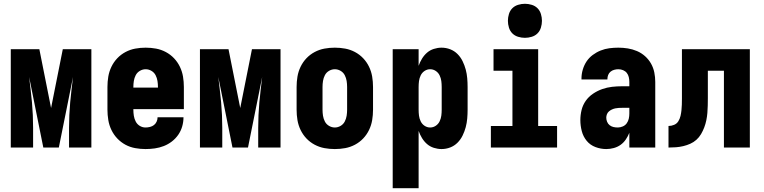

<svg xmlns="http://www.w3.org/2000/svg" viewBox="-20 -780 4040 1015"><path d="M37 0V-520H188L250 -209L312 -520H463V0H345V-104Q345 -138 346.5 -171.5Q348 -205 351 -238.5Q354 -272 358 -305.5Q362 -339 366 -373L291 0H209L134 -373Q138 -339 142 -305.5Q146 -272 149 -238.5Q152 -205 153.5 -171.5Q155 -138 155 -104V0Z M749 8Q722 8 694.5 3Q667 -2 643 -15Q619 -28 600 -48Q581 -68 569 -93Q557 -118 552.5 -145.5Q548 -173 548 -200V-320Q548 -348 552.5 -375Q557 -402 569 -427Q581 -452 600 -472Q619 -492 643.5 -505Q668 -518 695 -523Q722 -528 750 -528Q778 -528 805 -523Q832 -518 856.5 -505Q881 -492 900 -472Q919 -452 931 -427Q943 -402 947.5 -375Q952 -348 952 -320V-203H685V-200Q685 -184 687.5 -168Q690 -152 697.5 -137.5Q705 -123 719 -114.5Q733 -106 749 -106Q761 -106 773 -109Q785 -112 794 -119Q803 -126 808 -137Q813 -148 813 -160H950V-159Q950 -135 943 -111Q936 -87 922 -67Q908 -47 888.5 -32Q869 -17 846 -8Q823 1 798.5 4.5Q774 8 749 8ZM685 -317H815V-320Q815 -336 812.5 -352Q810 -368 802.5 -382.5Q795 -397 780.5 -405.5Q766 -414 750 -414Q734 -414 719.5 -405.5Q705 -397 697.5 -382.5Q690 -368 687.5 -352Q685 -336 685 -320Z M1037 0V-520H1188L1250 -209L1312 -520H1463V0H1345V-104Q1345 -138 1346.5 -171.5Q1348 -205 1351 -238.5Q1354 -272 1358 -305.5Q1362 -339 1366 -373L1291 0H1209L1134 -373Q1138 -339 1142 -305.5Q1146 -272 1149 -238.5Q1152 -205 1153.5 -171.5Q1155 -138 1155 -104V0Z M1750 8Q1722 8 1695 3Q1668 -2 1643.5 -15Q1619 -28 1600 -48Q1581 -68 1569 -93Q1557 -118 1552.5 -145Q1548 -172 1548 -200V-320Q1548 -348 1552.5 -375Q1557 -402 1569 -427Q1581 -452 1600 -472Q1619 -492 1643.5 -505Q1668 -518 1695 -523Q1722 -528 1750 -528Q1778 -528 1805 -523Q1832 -518 1856.5 -505Q1881 -492 1900 -472Q1919 -452 1931 -427Q1943 -402 1947.5 -375Q1952 -348 1952 -320V-200Q1952 -172 1947.5 -145Q1943 -118 1931 -93Q1919 -68 1900 -48Q1881 -28 1856.5 -15Q1832 -2 1805 3Q1778 8 1750 8ZM1750 -106Q1766 -106 1780.5 -114.5Q1795 -123 1802.5 -137.5Q1810 -152 1812.5 -168Q1815 -184 1815 -200V-320Q1815 -336 1812.5 -352Q1810 -368 1802.5 -382.5Q1795 -397 1780.5 -405.5Q1766 -414 1750 -414Q1734 -414 1719.5 -405.5Q1705 -397 1697.5 -382.5Q1690 -368 1687.5 -352Q1685 -336 1685 -320V-200Q1685 -184 1687.5 -168Q1690 -152 1697.5 -137.5Q1705 -123 1719.5 -114.5Q1734 -106 1750 -106Z M2056 215V-520H2193V-432Q2200 -452 2211 -470Q2222 -488 2237.5 -501.5Q2253 -515 2273.5 -521.5Q2294 -528 2314 -528Q2338 -528 2360 -519.5Q2382 -511 2398.5 -494.5Q2415 -478 2425.5 -456.5Q2436 -435 2442 -412.5Q2448 -390 2450 -366.5Q2452 -343 2452 -320V-200Q2452 -177 2450 -153.5Q2448 -130 2442 -107.5Q2436 -85 2425.5 -63.5Q2415 -42 2398.5 -25.5Q2382 -9 2360 -0.5Q2338 8 2314 8Q2294 8 2273.5 1.5Q2253 -5 2237.5 -18.5Q2222 -32 2211 -50Q2200 -68 2193 -88V215ZM2254 -106Q2270 -106 2283.5 -115Q2297 -124 2304 -138.5Q2311 -153 2313 -168.5Q2315 -184 2315 -200V-320Q2315 -336 2313 -351.5Q2311 -367 2304 -381.5Q2297 -396 2283.5 -405Q2270 -414 2254 -414Q2238 -414 2224.5 -405Q2211 -396 2204 -381.5Q2197 -367 2195 -351.5Q2193 -336 2193 -320V-200Q2193 -184 2195 -168.5Q2197 -153 2204 -138.5Q2211 -124 2224.5 -115Q2238 -106 2254 -106Z M2575 0V-114H2689V-406H2589V-520H2825V-114H2925V0ZM2755 -580Q2737 -580 2719 -585.5Q2701 -591 2688.5 -603.5Q2676 -616 2670.5 -634Q2665 -652 2665 -670Q2665 -688 2670.5 -706Q2676 -724 2688.5 -736.5Q2701 -749 2719 -754.5Q2737 -760 2755 -760Q2773 -760 2791 -754.5Q2809 -749 2821.5 -736.5Q2834 -724 2839.5 -706Q2845 -688 2845 -670Q2845 -652 2839.5 -634Q2834 -616 2821.5 -603.5Q2809 -591 2791 -585.5Q2773 -580 2755 -580Z M3185 8Q3156 8 3128 -2.5Q3100 -13 3081.5 -35.5Q3063 -58 3055.5 -87Q3048 -116 3048 -145Q3048 -172 3054.5 -198.5Q3061 -225 3076.5 -247Q3092 -269 3115 -284.5Q3138 -300 3163.5 -309Q3189 -318 3215.5 -321Q3242 -324 3269 -324H3307V-347Q3307 -360 3304 -372.5Q3301 -385 3293.5 -394.5Q3286 -404 3274 -409Q3262 -414 3249 -414Q3238 -414 3227 -411Q3216 -408 3207.5 -401Q3199 -394 3195 -383.5Q3191 -373 3191 -362V-360H3054V-366Q3054 -389 3061 -412.5Q3068 -436 3081 -455.5Q3094 -475 3113.5 -489.5Q3133 -504 3155.5 -513Q3178 -522 3201.5 -525Q3225 -528 3249 -528Q3274 -528 3299 -524Q3324 -520 3347.5 -510Q3371 -500 3390 -483Q3409 -466 3421.5 -444Q3434 -422 3439 -397Q3444 -372 3444 -347V0H3307V-78Q3300 -60 3288.5 -43Q3277 -26 3261 -14.5Q3245 -3 3225 2.5Q3205 8 3185 8ZM3246 -106Q3259 -106 3272 -111.5Q3285 -117 3293 -128Q3301 -139 3304 -152.5Q3307 -166 3307 -180V-210H3269Q3260 -210 3250.5 -209.5Q3241 -209 3232 -207Q3223 -205 3214.5 -201Q3206 -197 3199 -191Q3192 -185 3188.5 -176Q3185 -167 3185 -158Q3185 -147 3189.5 -136Q3194 -125 3203 -118Q3212 -111 3223 -108.5Q3234 -106 3246 -106Z M3514 0V-114Q3529 -114 3543.5 -120Q3558 -126 3566 -139Q3574 -152 3577.5 -167Q3581 -182 3582.5 -197Q3584 -212 3584.5 -227Q3585 -242 3585 -258V-520H3944V0H3807V-406H3722V-261Q3722 -242 3721.5 -222Q3721 -202 3719.5 -183Q3718 -164 3714 -144.5Q3710 -125 3703 -106.5Q3696 -88 3686 -71Q3676 -54 3661.5 -41Q3647 -28 3629 -20Q3611 -12 3592 -7.5Q3573 -3 3553.5 -1.5Q3534 0 3514 0Z"/></svg>

Font: Iosevka Heavy
Style: Regular
Weight: 900
Monospace: yes
Designer: Belleve Invis
Foundry: Belleve Invis
Version: Version 32.5.0; ttfautohint (v1.8.4)